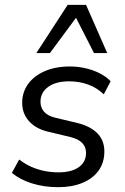

<svg xmlns="http://www.w3.org/2000/svg" viewBox="-20 -773 521 802"><path d="M222.8 8.9Q164 8.9 113.2 -7.1Q62.4 -23.1 29.7 -51.1L60.2 -106.7Q84.2 -88.1 110.6 -76.3Q137 -64.6 165.7 -58.8Q194.3 -53.1 224.4 -53.1Q278.3 -53.1 308.9 -74.6Q339.4 -96 339.4 -134.6Q339.4 -159.9 322.8 -176.4Q306.1 -192.8 274.8 -200.4L180.2 -223.1Q130.5 -234.7 101.6 -266.4Q72.7 -298.1 72.7 -343.9Q72.7 -387.3 96.9 -421.4Q121.1 -455.5 166.1 -475.4Q211.1 -495.3 272 -495.3Q305.1 -495.3 337.1 -488Q369 -480.7 396.4 -466.9Q423.8 -453 442.1 -433.5L413.6 -379Q384.7 -406.6 348 -419.9Q311.3 -433.3 268.7 -433.3Q213.3 -433.3 181.2 -410Q149.1 -386.7 149.1 -347.7Q149.1 -323.9 163.8 -306.6Q178.5 -289.4 209.3 -281.7L304 -259Q357.1 -246 386.5 -216.4Q415.9 -186.7 415.9 -140.4Q415.9 -93.6 391.7 -60.3Q367.6 -26.9 324 -9Q280.5 8.9 222.8 8.9ZM131.8 -551.3 262.8 -752.8H339.4L427.9 -551.3H372.7L297.5 -698.7L188.5 -551.3Z"/></svg>

Font: Nunito Sans 12pt ExtraLight
Style: Italic
Weight: 200
Italic angle: -9°
Designer: Vernon Adams
Foundry: Vernon Adams
Version: Version 3.101;gftools[0.9.27]